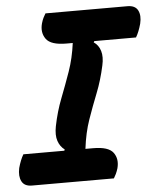

<svg xmlns="http://www.w3.org/2000/svg" viewBox="-56 -744 655 789"><g transform="rotate(-5 271.5 -350.0)"><path d="M382 0H44Q13 0 2 -21.5Q-9 -43 -2 -76Q7 -109 20 -131H189L191 -136Q172 -150 164 -174Q156 -198 163 -234Q175 -294 195.5 -346.5Q216 -399 235 -453Q254 -507 262 -569H236Q172 -569 152.5 -596Q133 -623 143 -660Q147 -674 151.5 -683Q156 -692 161 -700H499Q531 -700 542 -678.5Q553 -657 545 -624Q536 -591 523 -569H351L348 -564Q368 -551 375.5 -526Q383 -501 375 -466Q362 -406 341.5 -354.5Q321 -303 302.5 -250Q284 -197 276 -131H308Q371 -131 390.5 -104.5Q410 -78 400 -40Q396 -27 391.5 -17.5Q387 -8 382 0Z"/></g></svg>

Font: Recursive Sn Csl St
Style: Bold Italic
Weight: 700
Italic angle: -15°
Version: Version 1.079;hotconv 1.0.112;makeotfexe 2.5.65598; ttfautoh